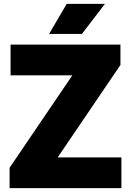

<svg xmlns="http://www.w3.org/2000/svg" viewBox="-20 -970 676 990"><path d="M29.5 0V-105L353 -581.5H34.5V-740H601V-635L277.5 -158.5H606V0ZM233 -795 324 -950H521L402.5 -795Z"/></svg>

Font: Encode Sans XBd
Style: Regular
Weight: 800
Designer: Multiple Designers
Foundry: Impallari Type
Version: Version 3.002; ttfautohint (v1.8.3) -l 8 -r 50 -G 200 -x 14 